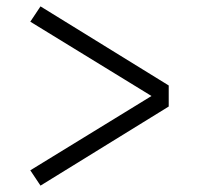

<svg xmlns="http://www.w3.org/2000/svg" viewBox="-20 -641 640 602"><path d="M107 -59 75 -107 455 -340 75 -573 107 -621 509 -373V-307Z"/></svg>

Font: Iosevka Light Extended
Style: Regular
Weight: 300
Width: 7
Monospace: yes
Designer: Belleve Invis
Foundry: Belleve Invis
Version: Version 32.5.0; ttfautohint (v1.8.4)